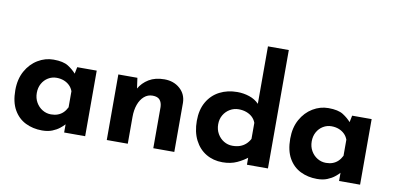

<svg xmlns="http://www.w3.org/2000/svg" viewBox="-74 -1018 2594 1260"><g transform="rotate(10 1223.0 -388.5)"><path d="M256 12Q195 12 145.5 -12.5Q96 -37 67 -88Q38 -139 38 -218Q38 -292 68 -346Q98 -400 147 -429.5Q196 -459 251 -459Q316 -459 349.5 -437.5Q383 -416 405 -390L399 -373L412 -437H542V0H402V-95L413 -65Q411 -65 401 -53.5Q391 -42 371.5 -26.5Q352 -11 323.5 0.5Q295 12 256 12ZM296 -102Q321 -102 341 -109.5Q361 -117 376 -131.5Q391 -146 402 -168V-275Q394 -297 378 -312.5Q362 -328 340 -336.5Q318 -345 291 -345Q261 -345 235.5 -329.5Q210 -314 195 -287Q180 -260 180 -225Q180 -190 196 -162Q212 -134 238.5 -118Q265 -102 296 -102Z M813 -437 824 -359 822 -366Q845 -407 887 -432.5Q929 -458 990 -458Q1052 -458 1093.5 -421.5Q1135 -385 1136 -327V0H996V-275Q995 -304 980.5 -321.5Q966 -339 932 -339Q900 -339 876 -318Q852 -297 839 -261Q826 -225 826 -178V0H686V-437Z M1458 12Q1397 12 1349 -16.5Q1301 -45 1273.5 -99Q1246 -153 1246 -227Q1246 -301 1276 -353Q1306 -405 1358 -432Q1410 -459 1476 -459Q1518 -459 1556.5 -446Q1595 -433 1621 -406V-362V-789H1760V0H1620V-85L1631 -55Q1597 -27 1555 -7.5Q1513 12 1458 12ZM1504 -106Q1532 -106 1553.5 -113.5Q1575 -121 1591.5 -135.5Q1608 -150 1620 -172V-279Q1612 -301 1595.5 -316.5Q1579 -332 1555.5 -340.5Q1532 -349 1504 -349Q1473 -349 1446.5 -333.5Q1420 -318 1404 -291Q1388 -264 1388 -229Q1388 -194 1404 -166Q1420 -138 1446.5 -122Q1473 -106 1504 -106Z M2088 12Q2027 12 1977.5 -12.5Q1928 -37 1899 -88Q1870 -139 1870 -218Q1870 -292 1900 -346Q1930 -400 1979 -429.5Q2028 -459 2083 -459Q2148 -459 2181.5 -437.5Q2215 -416 2237 -390L2231 -373L2244 -437H2374V0H2234V-95L2245 -65Q2243 -65 2233 -53.5Q2223 -42 2203.5 -26.5Q2184 -11 2155.5 0.5Q2127 12 2088 12ZM2128 -102Q2153 -102 2173 -109.5Q2193 -117 2208 -131.5Q2223 -146 2234 -168V-275Q2226 -297 2210 -312.5Q2194 -328 2172 -336.5Q2150 -345 2123 -345Q2093 -345 2067.5 -329.5Q2042 -314 2027 -287Q2012 -260 2012 -225Q2012 -190 2028 -162Q2044 -134 2070.5 -118Q2097 -102 2128 -102Z"/></g></svg>

Font: Josefin Sans Thin
Style: Bold
Weight: 700
Version: Version 2.000